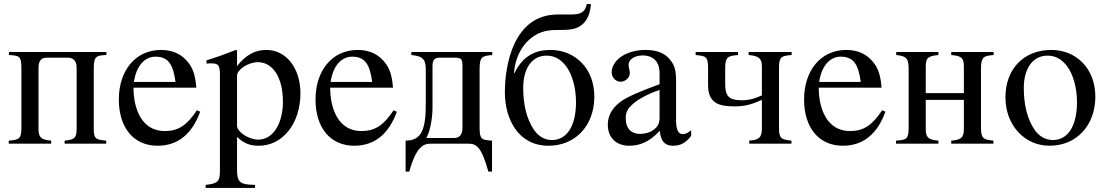

<svg xmlns="http://www.w3.org/2000/svg" viewBox="-20 -705 5430 942"><path d="M502 -450H24V-435C73 -432 85 -432 85 -370V-78C85 -24 74 -19 23 -15V0H231V-15C180 -19 169 -33 169 -72V-372C169 -411 185 -422 211 -422H311C336 -422 356 -411 356 -372V-74C356 -30 347 -19 297 -15V0H501V-15C452 -20 440 -21 440 -75V-368C440 -430 453 -433 502 -435Z M946 -164C897 -90 855 -62 788 -62C676 -62 635 -170 635 -275H943C939 -329 929 -363 909 -391C877 -436 832 -460 770 -460C644 -460 563 -358 563 -217C563 -79 635 10 753 10C853 10 923 -48 962 -157ZM637 -303C648 -378 687 -427 743 -427C809 -427 830 -384 841 -303Z M1143 -458 1137 -460C1084 -439 1048 -426 993 -409V-393C1002 -394 1009 -394 1018 -394C1052 -394 1059 -384 1059 -337V133C1059 185 1048 196 989 202V217H1231V202C1156 201 1143 189 1143 126V-33C1179 0 1208 10 1250 10C1369 10 1454 -102 1454 -247C1454 -371 1384 -460 1287 -460C1231 -460 1187 -436 1143 -381ZM1143 -334C1143 -364 1199 -400 1245 -400C1319 -400 1368 -324 1368 -207C1368 -97 1319 -20 1247 -20C1200 -20 1143 -58 1143 -88Z M1911 -164C1862 -90 1820 -62 1753 -62C1641 -62 1600 -170 1600 -275H1908C1904 -329 1894 -363 1874 -391C1842 -436 1797 -460 1735 -460C1609 -460 1528 -358 1528 -217C1528 -79 1600 10 1718 10C1818 10 1888 -48 1927 -157ZM1602 -303C1613 -378 1652 -427 1708 -427C1774 -427 1795 -384 1806 -303Z M2395 -450H1998V-435C2047 -430 2069 -420 2069 -366V-199C2069 -76 2052 -15 1970 -15V137H1988C2022 13 2059 0 2092 0H2278C2316 0 2342 13 2376 137H2394V-15C2343 -19 2333 -19 2333 -82V-366C2333 -425 2344 -431 2395 -435ZM2249 -81C2249 -41 2233 -28 2207 -28H2072C2094 -69 2102 -135 2102 -179V-380C2102 -415 2114 -422 2139 -422H2209C2243 -422 2249 -417 2249 -379Z M2502 -347C2508 -448 2573 -544 2676 -556C2721 -561 2768 -553 2806 -567C2870 -591 2877 -658 2879 -685H2859C2851 -646 2830 -634 2784 -634H2717C2500 -634 2457 -387 2457 -253C2457 -120 2523 10 2671 10C2806 10 2896 -92 2896 -231C2896 -369 2802 -460 2680 -460C2614 -460 2548 -437 2504 -346ZM2806 -204C2806 -88 2762 -18 2688 -18C2652 -18 2622 -36 2600 -68C2563 -122 2547 -194 2547 -273C2547 -373 2592 -432 2661 -432C2704 -432 2732 -412 2756 -382C2788 -341 2806 -272 2806 -204Z M3371 -66C3354 -52 3344 -47 3328 -47C3310 -47 3297 -67 3297 -113V-304C3297 -365 3289 -386 3265 -415C3241 -444 3203 -460 3147 -460C3102 -460 3060 -448 3032 -430C2997 -408 2981 -376 2981 -350C2981 -323 3003 -304 3024 -304C3050 -304 3070 -326 3070 -345C3070 -366 3064 -369 3064 -387C3064 -414 3094 -433 3134 -433C3179 -433 3216 -408 3216 -346V-292C3103 -250 3062 -231 3032 -211C2993 -185 2962 -146 2962 -94C2962 -28 3005 10 3067 10C3110 10 3163 -3 3216 -63H3217C3222 -10 3244 10 3281 10C3315 10 3341 0 3371 -38ZM3216 -130C3216 -101 3210 -84 3181 -64C3164 -53 3139 -48 3119 -48C3080 -48 3050 -72 3050 -125C3050 -156 3060 -172 3084 -194C3109 -217 3154 -242 3216 -264Z M3864 -450H3653V-435C3704 -431 3718 -417 3718 -379V-237C3702 -231 3669 -213 3621 -213C3555 -213 3538 -234 3538 -294V-372C3538 -426 3552 -431 3601 -435V-450H3393V-435C3442 -430 3454 -429 3454 -372V-288C3454 -195 3511 -183 3588 -183C3651 -183 3691 -204 3718 -215V-77C3718 -31 3706 -19 3656 -15V0H3863V-15C3814 -20 3802 -25 3802 -77V-372C3802 -426 3813 -431 3864 -435Z M4308 -164C4259 -90 4217 -62 4150 -62C4038 -62 3997 -170 3997 -275H4305C4301 -329 4291 -363 4271 -391C4239 -436 4194 -460 4132 -460C4006 -460 3925 -358 3925 -217C3925 -79 3997 10 4115 10C4215 10 4285 -48 4324 -157ZM3999 -303C4010 -378 4049 -427 4105 -427C4171 -427 4192 -384 4203 -303Z M4855 -450H4647V-435C4698 -431 4709 -420 4709 -378V-248H4522V-377C4522 -419 4530 -430 4584 -435V-450H4377V-435C4426 -430 4438 -420 4438 -366V-79C4438 -21 4427 -19 4376 -15V0H4584V-15C4533 -19 4522 -32 4522 -72V-215H4709V-74C4709 -30 4697 -19 4647 -15V0H4854V-15C4805 -20 4793 -25 4793 -79V-366C4793 -425 4804 -431 4855 -435Z M5354 -231C5354 -369 5260 -460 5138 -460C5003 -460 4913 -367 4913 -228C4913 -89 5008 10 5129 10C5264 10 5354 -92 5354 -231ZM5264 -204C5264 -88 5220 -18 5146 -18C5110 -18 5078 -36 5056 -68C5019 -122 5003 -194 5003 -273C5003 -373 5050 -432 5119 -432C5162 -432 5190 -412 5214 -382C5246 -341 5264 -272 5264 -204Z"/></svg>

Font: STIX Math
Style: Regular
Weight: 400
Designer: MicroPress Inc., with final additions and corrections provided by Coen Hoffman, Elsevier (retired)
Version: Version 1.1.0